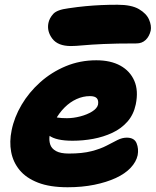

<svg xmlns="http://www.w3.org/2000/svg" viewBox="-20 -779 656 809"><path d="M265 10Q190 10 140 -9.5Q90 -29 62.5 -62.5Q35 -96 27 -139Q19 -182 29 -230Q40 -285 71 -337.5Q102 -390 149.5 -432.5Q197 -475 257 -500Q317 -525 386 -525Q446 -525 487 -502.5Q528 -480 546 -438.5Q564 -397 552 -339Q543 -296 517 -266.5Q491 -237 453.5 -219.5Q416 -202 373 -194Q330 -186 286 -186Q216 -186 187 -208Q158 -230 163 -256Q166 -271 174.5 -278.5Q183 -286 199 -286Q209 -286 223.5 -283.5Q238 -281 262 -281Q289 -281 318 -288.5Q347 -296 368 -309Q389 -322 393 -338Q396 -356 388 -365Q380 -374 359 -374Q330 -374 302.5 -361.5Q275 -349 252 -326Q229 -303 212.5 -272.5Q196 -242 189 -207Q186 -188 191.5 -170.5Q197 -153 216 -142.5Q235 -132 270 -132Q327 -132 365.5 -142Q404 -152 429.5 -165.5Q455 -179 475 -189Q495 -199 514 -199Q546 -199 555.5 -175.5Q565 -152 560 -125Q554 -97 530.5 -72Q507 -47 468 -29Q429 -11 377.5 -0.5Q326 10 265 10ZM279 -585Q224 -585 200.5 -616Q177 -647 184 -682Q188 -702 204 -720Q220 -738 268 -744Q308 -750 340.5 -753Q373 -756 405 -757.5Q437 -759 475 -759Q534 -759 565.5 -740.5Q597 -722 608 -696.5Q619 -671 615 -650Q609 -625 593.5 -610.5Q578 -596 555 -596Q469 -596 415 -593.5Q361 -591 329.5 -588Q298 -585 279 -585Z"/></svg>

Font: Shantell Sans ExtraBold
Style: Italic
Weight: 800
Italic angle: -11°
Designer: Stephen Nixon, Anya Danilova, Shantell Martin
Foundry: Arrow Type
Version: Version 1.011;[c5ecc13dd]